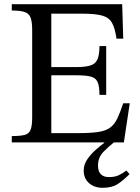

<svg xmlns="http://www.w3.org/2000/svg" viewBox="-20 -677 665 913"><path d="M468 216Q428 216 403 193.5Q378 171 378 134Q378 106 394.5 81.5Q411 57 434 36.5Q457 16 476 2V0H36V-30Q77 -30 97.5 -35.5Q118 -41 125.5 -60Q133 -79 133 -118V-535Q133 -573 125.5 -593Q118 -613 97 -620Q76 -627 36 -627V-657H561L566 -493H534Q527 -543 512.5 -568.5Q498 -594 465.5 -603Q433 -612 372 -612H224V-358H341Q387 -358 411 -366Q435 -374 444 -396Q453 -418 453 -458H485V-226H453Q453 -267 444 -287Q435 -307 411 -313Q387 -319 341 -319H224V-44H353Q412 -44 447.5 -49.5Q483 -55 503.5 -70Q524 -85 537.5 -113Q551 -141 566 -186H597L569 0H522Q496 20 471 46Q446 72 446 110Q446 138 459.5 151.5Q473 165 497 165Q525 165 542 157.5Q559 150 581 134L596 151Q567 180 540 198Q513 216 468 216Z"/></svg>

Font: STIX Two Text
Style: Regular
Weight: 400
Designer: Ross Mills, John Hudson & Paul Hanslow, Tiro Typeworks Ltd; with prior portions MicroPress Inc., and Coen Hoffman.
Foundry: Tiro Typeworks Ltd
Version: Version 2.13 b171